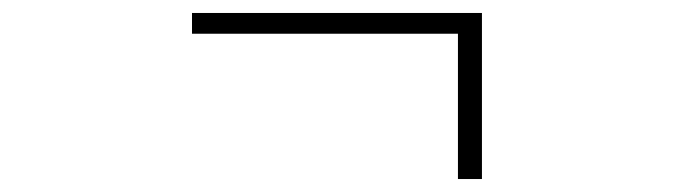

<svg xmlns="http://www.w3.org/2000/svg" viewBox="-20 -399 1040 296"><path d="M686 -123H723V-379H276V-347H686Z"/></svg>

Font: Harano Aji Gothic TW ExtraLight
Style: Regular
Weight: 250
Foundry: Masamichi Hosoda
Version: HaranoAjiGothicTW-ExtraLight version 20230610;ttx 4.39.4